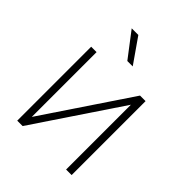

<svg xmlns="http://www.w3.org/2000/svg" viewBox="-209 -855 970 970"><g transform="rotate(45 276.5 -369.5)"><path d="M121.1 -65.4 431.6 -528.3H471.2V0H431.6V-462.9L121.1 0H82.5V-528.3H121.1ZM209 -738.8 301.3 -606.4H262.7L161.6 -738.8Z"/></g></svg>

Font: Roboto ExtraLight
Style: Regular
Weight: 250
Designer: Christian Robertson
Foundry: Google
Version: Version 3.009; 2024